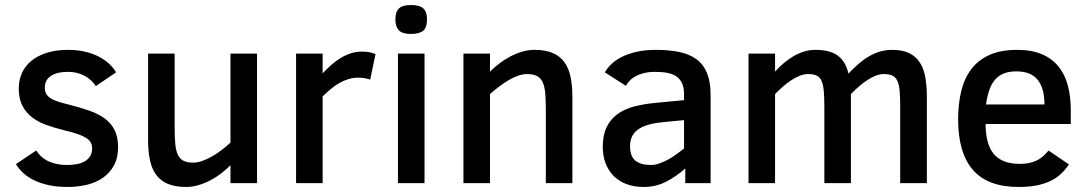

<svg xmlns="http://www.w3.org/2000/svg" viewBox="-20 -724 4300 759"><path d="M446.8 -142.1Q446.8 -99.6 430.4 -69.8Q414.1 -40 386.5 -21Q358.9 -2 322.8 6.6Q286.6 15.1 247.1 15.1Q207 15.1 174.6 8.3Q142.1 1.5 116.7 -10.5Q91.3 -22.5 73 -39.1Q54.7 -55.7 43 -75.2L123 -128.9Q144 -98.1 174.8 -85Q205.6 -71.8 244.1 -71.8Q263.2 -71.8 281.2 -74.7Q299.3 -77.6 313.2 -85.2Q327.1 -92.8 335.7 -105.5Q344.2 -118.2 344.2 -137.2Q344.2 -151.9 337.9 -162.1Q331.5 -172.4 317.9 -180.4Q304.2 -188.5 282.5 -195.6Q260.7 -202.6 230 -210Q195.3 -218.8 163.6 -230Q131.8 -241.2 107.7 -259.5Q83.5 -277.8 68.8 -305.4Q54.2 -333 54.2 -374Q54.2 -406.7 66.4 -434.6Q78.6 -462.4 103.3 -482.9Q127.9 -503.4 164.3 -515.1Q200.7 -526.9 249 -526.9Q282.7 -526.9 312.3 -520.5Q341.8 -514.2 366 -502.4Q390.1 -490.7 408.7 -474.4Q427.2 -458 439 -438L358.9 -383.8Q351.6 -394.5 341.3 -404.8Q331.1 -415 317.1 -422.9Q303.2 -430.7 285.9 -435.3Q268.6 -439.9 247.1 -439.9Q206.1 -439.9 181.6 -424.1Q157.2 -408.2 157.2 -377.9Q157.2 -363.8 162.4 -354Q167.5 -344.2 179 -336.4Q190.4 -328.6 209 -322.5Q227.5 -316.4 253.9 -310.1Q298.3 -298.8 334.2 -286.1Q370.1 -273.4 395 -254.9Q419.9 -236.3 433.3 -209.2Q446.8 -182.1 446.8 -142.1Z M891.1 0V-70.8Q874 -53.7 853.8 -38.1Q833.5 -22.5 810.8 -10.7Q788.1 1 763.9 8.1Q739.7 15.1 715.3 15.1Q672.4 15.1 643.6 2.9Q614.7 -9.3 597.4 -33Q580.1 -56.6 572.8 -91.1Q565.4 -125.5 565.4 -169.9V-512.2H670.4V-220.2Q670.4 -181.6 672.9 -155Q675.3 -128.4 683.1 -112.1Q690.9 -95.7 705.6 -88.4Q720.2 -81.1 744.1 -81.1Q760.3 -81.1 778.6 -87.4Q796.9 -93.8 816.2 -104.5Q835.4 -115.2 854.5 -129.6Q873.5 -144 891.1 -160.2V-512.2H996.1V0Z M1443.4 -409.2Q1435.5 -412.1 1423.1 -414.6Q1410.6 -417 1397.5 -417Q1376 -417 1356.9 -411.1Q1337.9 -405.3 1320.6 -395.3Q1303.2 -385.3 1287.1 -371.6Q1271 -357.9 1255.4 -342.8V0H1150.4V-512.2H1255.4V-434.1Q1272 -451.7 1289.6 -467.3Q1307.1 -482.9 1326.4 -494.6Q1345.7 -506.3 1366.7 -513.2Q1387.7 -520 1411.1 -520Q1429.2 -520 1442.1 -517.3Q1455.1 -514.6 1464.4 -509.8Z M1668 -647Q1668 -614.7 1652.6 -602.3Q1637.2 -589.8 1605 -589.8Q1569.8 -589.8 1556.4 -604.5Q1543 -619.1 1543 -647Q1543 -677.2 1557.1 -690.7Q1571.3 -704.1 1605 -704.1Q1638.7 -704.1 1653.3 -690.9Q1668 -677.7 1668 -647ZM1553.2 0V-512.2H1658.2V0Z M2137.7 0V-292Q2137.7 -330.1 2135.3 -356.7Q2132.8 -383.3 2124.8 -399.9Q2116.7 -416.5 2102.1 -423.8Q2087.4 -431.2 2063 -431.2Q2046.9 -431.2 2028.6 -424.8Q2010.3 -418.5 1991.5 -407.5Q1972.7 -396.5 1953.6 -382.1Q1934.6 -367.7 1917 -352.1V0H1812V-512.2H1917V-440.9Q1933.6 -457.5 1954.1 -473.1Q1974.6 -488.8 1997.3 -500.7Q2020 -512.7 2044.2 -519.8Q2068.4 -526.9 2092.8 -526.9Q2135.7 -526.9 2164.6 -514.6Q2193.4 -502.4 2210.7 -478.8Q2228 -455.1 2235.4 -420.7Q2242.7 -386.2 2242.7 -341.8V0Z M2689 0V-58.1Q2652.8 -25.9 2612.5 -5.4Q2572.3 15.1 2524.9 15.1Q2485.8 15.1 2455.6 3.4Q2425.3 -8.3 2404.8 -29.5Q2384.3 -50.8 2373.5 -79.8Q2362.8 -108.9 2362.8 -144Q2362.8 -190.4 2378.2 -221.7Q2393.6 -252.9 2420.7 -272.7Q2447.8 -292.5 2485.1 -302.5Q2522.5 -312.5 2566.9 -316.9L2684.1 -328.1V-352.1Q2684.1 -377.4 2676.5 -394.3Q2668.9 -411.1 2654.5 -421.4Q2640.1 -431.6 2618.9 -435.8Q2597.7 -439.9 2570.8 -439.9Q2544.9 -439.9 2525.6 -435.1Q2506.3 -430.2 2492.2 -422.4Q2478 -414.6 2468.8 -404.5Q2459.5 -394.5 2454.1 -384.8L2371.1 -438Q2380.4 -454.6 2396.7 -470.5Q2413.1 -486.3 2437.5 -498.8Q2461.9 -511.2 2495.4 -519Q2528.8 -526.9 2572.8 -526.9Q2626.5 -526.9 2667 -518.1Q2707.5 -509.3 2734.6 -488.8Q2761.7 -468.3 2775.4 -433.8Q2789.1 -399.4 2789.1 -348.1V0ZM2684.1 -249 2610.8 -242.2Q2577.1 -239.3 2551 -232.9Q2524.9 -226.6 2507.1 -215.3Q2489.3 -204.1 2480 -187.3Q2470.7 -170.4 2470.7 -146Q2470.7 -105.5 2492.2 -88.6Q2513.7 -71.8 2552.7 -71.8Q2567.9 -71.8 2584.2 -77.1Q2600.6 -82.5 2617.4 -91.3Q2634.3 -100.1 2651.1 -112.1Q2668 -124 2684.1 -137.2Z M3538.6 0V-301.8Q3538.6 -339.8 3536.4 -364.7Q3534.2 -389.6 3527.3 -404.3Q3520.5 -418.9 3507.8 -425Q3495.1 -431.2 3473.6 -431.2Q3458 -431.2 3441.4 -424.6Q3424.8 -418 3408 -407Q3391.1 -396 3374.8 -381.6Q3358.4 -367.2 3343.8 -352.1V0H3238.8V-301.8Q3238.8 -340.8 3236.3 -366Q3233.9 -391.1 3227.1 -405.5Q3220.2 -419.9 3207.8 -425.5Q3195.3 -431.2 3174.8 -431.2Q3158.2 -431.2 3140.6 -424.1Q3123 -417 3106 -405.5Q3088.9 -394 3073 -379.9Q3057.1 -365.7 3043.9 -352.1V0H2939V-512.2H3043.9V-440.9Q3060.5 -459.5 3079.1 -475.1Q3097.7 -490.7 3117.4 -502.2Q3137.2 -513.7 3158.7 -520.3Q3180.2 -526.9 3203.6 -526.9Q3261.7 -526.9 3292.5 -503.7Q3323.2 -480.5 3334 -433.1Q3355 -455.1 3375 -472.4Q3395 -489.7 3415.8 -501.7Q3436.5 -513.7 3459 -520.3Q3481.4 -526.9 3506.8 -526.9Q3547.9 -526.9 3574.2 -513.9Q3600.6 -501 3616.2 -476.8Q3631.8 -452.6 3637.9 -418.5Q3644 -384.3 3644 -341.8V0Z M3876 -233.9Q3876.5 -195.3 3884 -165.8Q3891.6 -136.2 3907.7 -116.5Q3923.8 -96.7 3949.5 -86.4Q3975.1 -76.2 4012.7 -76.2Q4047.9 -76.2 4075 -88.1Q4102.1 -100.1 4125 -128.9L4205.6 -74.2Q4190.9 -52.2 4172.9 -35.6Q4154.8 -19 4130.9 -7.8Q4106.9 3.4 4076.4 9.3Q4045.9 15.1 4006.8 15.1Q3884.3 15.1 3825.9 -52.5Q3767.6 -120.1 3767.6 -252Q3767.6 -314 3780 -364.5Q3792.5 -415 3820.1 -451.2Q3847.7 -487.3 3892.1 -507.1Q3936.5 -526.9 4001 -526.9Q4058.1 -526.9 4098.4 -509.8Q4138.7 -492.7 4164.1 -461.4Q4189.5 -430.2 4201.2 -386.2Q4212.9 -342.3 4212.9 -289.1V-233.9ZM4108.9 -311Q4108.9 -375 4082 -408.4Q4055.2 -441.9 3997.6 -441.9Q3968.3 -441.9 3947.5 -433.3Q3926.8 -424.8 3912.8 -408.2Q3898.9 -391.6 3890.6 -367.2Q3882.3 -342.8 3877.9 -311Z"/></svg>

Font: Lorenzo Sans Medium
Style: Regular
Weight: 500
Foundry: Intel Corporation
Version: Version 1.00; ttfautohint (v1.5)